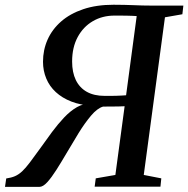

<svg xmlns="http://www.w3.org/2000/svg" viewBox="-54 -766 772 788"><path d="M-33.5 1 -28.5 -33.5Q-7.5 -36.5 7.5 -43Q22.5 -49.5 36.8 -62.8Q51 -76 68.5 -99.2Q86 -122.5 112 -158.5Q135 -191 159.2 -223.8Q183.5 -256.5 209.2 -283.8Q235 -311 262.2 -326.5Q289.5 -342 318 -339.5L325.5 -332Q276.5 -334.5 238.8 -349.2Q201 -364 175 -388Q149 -412 135.8 -444Q122.5 -476 122.5 -512.5Q122.5 -561 141.2 -603.2Q160 -645.5 196.8 -677.8Q233.5 -710 287.5 -728.2Q341.5 -746.5 412 -746.5Q436.5 -746.5 456.2 -746Q476 -745.5 494 -744.8Q512 -744 530.8 -743.5Q549.5 -743 571.5 -743H698.5L694.5 -707.5L623 -695L536 -48L608 -34L604.5 0H334.5L339 -34L419.5 -48L457.5 -330Q446 -329 431.2 -329Q416.5 -329 400.5 -328.8Q384.5 -328.5 369 -328.5Q345 -321.5 319.5 -291.2Q294 -261 268.2 -219.2Q242.5 -177.5 218 -135.5Q197 -99.5 177.2 -68.5Q157.5 -37.5 140 -18.2Q122.5 1 107.5 1ZM463.5 -375 507 -700Q499.5 -700.5 489.2 -701Q479 -701.5 462 -701.8Q445 -702 416 -702Q366 -702 326.8 -679Q287.5 -656 264.8 -613.8Q242 -571.5 242 -513.5Q242 -469 257.2 -437.5Q272.5 -406 302.2 -389.2Q332 -372.5 375.5 -372.5Q384.5 -372.5 396.8 -372.5Q409 -372.5 421.5 -372.8Q434 -373 445 -373.8Q456 -374.5 463.5 -375Z"/></svg>

Font: Merriweather 60pt Medium
Style: Italic
Weight: 500
Italic angle: -7.8°
Version: Version 2.101